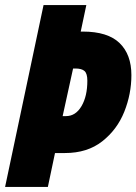

<svg xmlns="http://www.w3.org/2000/svg" viewBox="-25 -734 536 754"><path d="M146 -714H314L292 -610H300Q398 -610 444.5 -565Q491 -520 491 -439Q491 -365 463 -295Q435 -225 376.5 -179Q318 -133 230 -133H191L163 0H-5ZM234 -278Q272 -278 295 -317Q318 -356 318 -417Q318 -445 307 -455Q296 -465 271 -465H262L221 -278Z"/></svg>

Font: Noto Sans UI CondBlack
Style: Italic
Weight: 900
Width: 3
Italic angle: -12°
Designer: Monotype Design Team
Foundry: Monotype Imaging Inc.
Version: Version 1.001